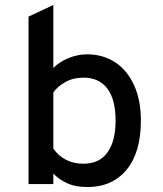

<svg xmlns="http://www.w3.org/2000/svg" viewBox="-20 -742 656 774"><path d="M195 -42V0H95V-675L195 -722V-468Q218 -492 255.5 -507.5Q293 -523 331 -523Q395 -523 444 -491Q493 -459 520.5 -398.5Q548 -338 548 -256Q548 -128 490.5 -58Q433 12 332 12Q285 12 252.5 -2.5Q220 -17 195 -42ZM446 -256Q446 -340 413 -384.5Q380 -429 316 -429Q275 -429 243 -411Q211 -393 195 -369V-143Q215 -114 246 -98Q277 -82 316 -82Q381 -82 413.5 -128Q446 -174 446 -256Z"/></svg>

Font: Overpass Mono Light
Style: Bold
Weight: 600
Monospace: yes
Designer: Delve Withrington, Dave Bailey
Foundry: Delve Fonts
Version: Version 1.000;DELV;Overpass